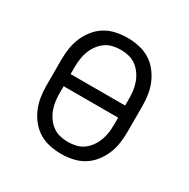

<svg xmlns="http://www.w3.org/2000/svg" viewBox="-128 -644 756 769"><g transform="rotate(30 250.0 -260.0)"><path d="M250 8Q224 8 197.5 2.5Q171 -3 148.5 -16.5Q126 -30 109 -51Q92 -72 81.5 -96.5Q71 -121 67 -147.5Q63 -174 63 -200V-320Q63 -346 67 -372.5Q71 -399 81.5 -423.5Q92 -448 109 -469Q126 -490 148.5 -503.5Q171 -517 197.5 -522.5Q224 -528 250 -528Q276 -528 302.5 -522.5Q329 -517 351.5 -503.5Q374 -490 391 -469Q408 -448 418.5 -423.5Q429 -399 433 -372.5Q437 -346 437 -320V-200Q437 -174 433 -147.5Q429 -121 418.5 -96.5Q408 -72 391 -51Q374 -30 351.5 -16.5Q329 -3 302.5 2.5Q276 8 250 8ZM124 -288H376V-320Q376 -339 373.5 -357.5Q371 -376 364.5 -393.5Q358 -411 347 -426.5Q336 -442 321 -453Q306 -464 287.5 -468.5Q269 -473 250 -473Q231 -473 212.5 -468.5Q194 -464 179 -453Q164 -442 153 -426.5Q142 -411 135.5 -393.5Q129 -376 126.5 -357.5Q124 -339 124 -320ZM250 -47Q269 -47 287.5 -51.5Q306 -56 321 -67Q336 -78 347 -93.5Q358 -109 364.5 -126.5Q371 -144 373.5 -162.5Q376 -181 376 -200V-232H124V-200Q124 -181 126.5 -162.5Q129 -144 135.5 -126.5Q142 -109 153 -93.5Q164 -78 179 -67Q194 -56 212.5 -51.5Q231 -47 250 -47Z"/></g></svg>

Font: Iosevka Curly Slab Light
Style: Regular
Weight: 300
Monospace: yes
Designer: Belleve Invis
Foundry: Belleve Invis
Version: Version 22.1.2; ttfautohint (v1.8.4)